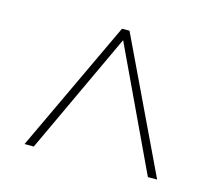

<svg xmlns="http://www.w3.org/2000/svg" viewBox="-72 -803 703 621"><g transform="rotate(15 279.5 -493.0)"><path d="M57 -272 265 -714H290L501 -272H470L278 -679L88 -272Z"/></g></svg>

Font: Noto Serif Ethiopic Thin
Style: Regular
Weight: 250
Version: Version 2.102